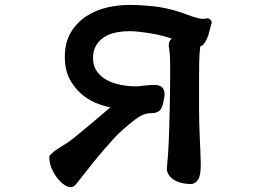

<svg xmlns="http://www.w3.org/2000/svg" viewBox="-20 -689 1040 785"><path d="M669.9 -502.9Q669.9 -521.5 682.1 -531.2Q637.7 -545.9 597.7 -552.2Q542 -561.5 509.3 -561.5Q405.3 -561.5 371.6 -500.5Q360.4 -480.5 360.4 -452.1Q360.4 -419.4 376 -397.5Q392.1 -375 417 -361.6Q441.9 -348.1 473.1 -342.3Q504.9 -335.9 534.2 -335.9Q547.4 -335.9 569.3 -338.9Q591.3 -341.8 613.3 -341.8Q637.2 -341.8 647.5 -325.7Q652.8 -317.4 652.8 -305.2Q652.8 -290.5 647 -267.6Q642.6 -249 635.7 -240.2L632.8 -237.3Q622.1 -226.6 600.6 -226.6Q571.8 -226.6 546.9 -210.4Q520.5 -192.9 489.7 -165H489.3Q462.4 -142.1 436 -112.3Q383.8 -54.2 337.9 4.9Q315.9 33.2 298.3 54.7Q290 65.9 285.4 69.8Q280.8 73.7 276.9 75Q272.9 76.2 270.8 76.2Q268.6 76.2 267.1 76.2Q255.9 76.2 240.7 64.9Q226.1 54.7 213.1 37.6Q200.2 20.5 190.9 -1Q181.6 -22.9 181.6 -46.9Q181.6 -50.3 182.9 -52Q184.1 -53.7 184.6 -54.2Q187 -57.6 203.1 -71.8L238.3 -94.7Q255.4 -104 281 -124.3Q306.6 -144.5 335.4 -168.9Q413.6 -235.4 431.2 -250Q412.1 -253.9 388.7 -261.7Q353.5 -273.4 321.8 -297.4Q290 -321.8 267.6 -360.4Q245.1 -399.4 245.1 -457.5Q245.1 -515.6 270 -557.1Q294.9 -598.1 333.5 -623Q372.1 -647.9 418 -658.4Q463.9 -668.9 506.8 -668.9Q552.2 -668.9 605 -663.6Q657.7 -658.2 714.4 -640.1Q727.1 -636.2 743.2 -629.9Q790 -611.8 810.5 -611.8Q817.9 -611.8 826.2 -614.3Q832 -613.8 835 -612.3Q841.8 -609.4 844.2 -602.5Q845.2 -599.6 845.2 -596.7Q845.2 -590.8 842.3 -585Q840.3 -578.1 836.9 -564Q829.1 -528.8 813 -508.8Q807.1 -501.5 798.8 -499.5Q798.8 -497.1 797.9 -488.8Q796.9 -480.5 795.9 -471.2Q793.9 -438 793.9 -372.6V-240.2Q793.9 -192.4 796.4 -137.7Q800.8 -39.6 800.8 -15.1Q800.8 29.8 789.6 45.9Q777.3 63.5 759.8 63.5Q744.1 63.5 727.1 60.1Q709 56.2 693.8 47.9Q678.2 39.1 668.9 24.4Q662.1 13.7 662.1 -1Q662.1 -6.3 663.1 -11.7Q669.4 -70.8 672.4 -182.1Q675.8 -304.2 675.8 -386.7Q675.8 -444.3 674.8 -460.4Q672.9 -483.9 671.4 -491.2Q669.9 -498.5 669.9 -502.9Z"/></svg>

Font: Bakudai
Style: Bold
Weight: 700
Version: Version 1.48